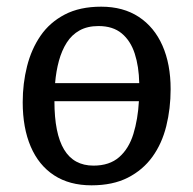

<svg xmlns="http://www.w3.org/2000/svg" viewBox="-20 -541 579 575"><path d="M48 -235Q48 -291 61 -342.5Q74 -394 101.5 -434Q129 -474 174 -497.5Q219 -521 283 -521Q349 -521 395.5 -490.5Q442 -460 466.5 -404.5Q491 -349 491 -274Q491 -216 478 -163.5Q465 -111 436.5 -71.5Q408 -32 363 -9Q318 14 254 14Q188 14 142 -16Q96 -46 72 -102Q48 -158 48 -235ZM260 -45Q308 -45 337 -70.5Q366 -96 379.5 -140Q393 -184 396 -238H143Q143 -141 172 -93Q201 -45 260 -45ZM275 -463Q242 -463 218.5 -450Q195 -437 180 -413.5Q165 -390 156.5 -359Q148 -328 145 -292H397Q396 -342 383.5 -380.5Q371 -419 344.5 -441Q318 -463 275 -463Z"/></svg>

Font: Literata
Style: Italic
Weight: 400
Italic angle: -2°
Designer: Latin by Veronika Burian and Jose Scaglione. Greek by Irene Vlachou. Cyrillic by Vera Evstafieva
Foundry: TypeTogether
Version: Version 3.103;gftools[0.9.29]